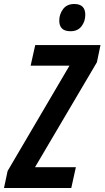

<svg xmlns="http://www.w3.org/2000/svg" viewBox="-60 -939 522 959"><path d="M366 -865Q366 -919 311 -919Q274 -919 255 -893.5Q236 -868 236 -836Q236 -783 292 -783Q328 -783 347 -807.5Q366 -832 366 -865ZM296 0 319 -104H115L424 -628L442 -714H116L93 -611H287L-22 -85L-40 0Z"/></svg>

Font: Noto Sans Display Condensed
Style: Bold Italic
Weight: 700
Width: 3
Designer: Monotype Design team
Foundry: Monotype Imaging Inc.
Version: 1.000